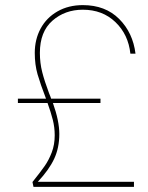

<svg xmlns="http://www.w3.org/2000/svg" viewBox="-20 -731 580 751"><path d="M212 -207Q212 -153 192 -110Q172 -67 128 -20H504V0H111L107 -19Q139 -59 155 -82Q171 -105 182.5 -135Q194 -165 194 -202Q194 -233 186.5 -262.5Q179 -292 166 -328H50V-345H160Q138 -402 127 -440Q116 -478 116 -524Q116 -577 139 -619.5Q162 -662 205 -686.5Q248 -711 304 -711Q392 -711 446 -657Q500 -603 510 -521H490Q482 -596 431.5 -644.5Q381 -693 304 -693Q234 -693 185 -650Q136 -607 136 -524Q136 -485 145 -449.5Q154 -414 172 -366Q178 -352 180 -345H373V-328H187Q212 -258 212 -207Z"/></svg>

Font: Fz Poppins Thin
Style: Regular
Weight: 100
Designer: Ninad Kale (Devanagari), Jonny Pinhorn (Latin)
Foundry: Indian Type Foundry
Version: Vit hóa bi Vntype.Com & FontZin.Com